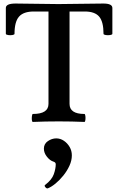

<svg xmlns="http://www.w3.org/2000/svg" viewBox="-20 -686 669 1085"><path d="M166 3Q161 3 160 -8Q159 -19 160.5 -30.5Q162 -42 166 -42Q254 -42 254 -99V-621H171Q113 -621 87.5 -592Q62 -563 62 -495Q62 -490 50 -488Q38 -486 25.5 -488Q13 -490 13 -495V-641Q13 -666 68 -666Q128 -666 188.5 -664.5Q249 -663 310 -663Q374 -663 437 -664.5Q500 -666 564 -666Q615 -666 615 -641V-495Q615 -490 602.5 -488Q590 -486 577.5 -488Q565 -490 565 -495Q565 -563 540.5 -592Q516 -621 459 -621H373V-99Q373 -42 457 -42Q461 -42 462.5 -30.5Q464 -19 462.5 -8Q461 3 457 3Q385 0 312 0Q238 0 166 3ZM251 378Q244 381 236.5 372Q229 363 235 359Q273 330 284 298.5Q295 267 295 242Q295 231 281 227Q262 221 245 199.5Q228 178 228 154Q228 127 250.5 111.5Q273 96 298 96Q321 96 341 109.5Q361 123 373.5 144.5Q386 166 386 192Q386 221 372.5 250.5Q359 280 338 306Q317 332 294 351Q271 370 251 378Z"/></svg>

Font: Junicode
Style: Bold
Weight: 700
Designer: Peter S. Baker
Version: Version 2.100; ttfautohint (v1.8.4)